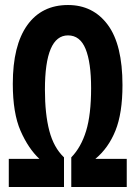

<svg xmlns="http://www.w3.org/2000/svg" viewBox="-20 -745 540 765"><path d="M15 0V-112H137Q93 -153 62 -223.5Q31 -294 31 -411Q31 -564 88.5 -644.5Q146 -725 251 -725Q351 -725 409.5 -646Q468 -567 468 -406Q468 -294 440 -224.5Q412 -155 360 -112H485V0H264V-118Q303 -158 323 -223Q343 -288 343 -394Q343 -496 321 -550Q299 -604 251 -604Q159 -604 159 -388Q159 -291 176.5 -224Q194 -157 235 -118V0Z"/></svg>

Font: Noto Sans Mono ExtraCondensed
Style: Bold
Weight: 700
Width: 2
Designer: Monotype Design Team
Foundry: Monotype Imaging Inc.
Version: Version 2.014